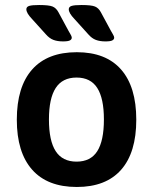

<svg xmlns="http://www.w3.org/2000/svg" viewBox="-20 -738 609 765"><path d="M47 -261Q47 -392 108 -461Q169 -530 286 -530Q402 -530 462.5 -461Q523 -392 523 -261Q523 -130 462.5 -61.5Q402 7 286 7Q169 7 108 -62Q47 -131 47 -261ZM394 -262Q394 -346 367.5 -387.5Q341 -429 285 -429Q229 -429 202 -387.5Q175 -346 175 -262Q175 -177 202 -135.5Q229 -94 285 -94Q341 -94 367.5 -135.5Q394 -177 394 -262ZM163 -601 107 -663Q85 -686 85 -701Q85 -711 96.5 -714.5Q108 -718 136 -718Q175 -718 189.5 -712Q204 -706 213 -689L253 -615Q255 -611 260.5 -602Q266 -593 266 -588Q266 -581 258.5 -577Q251 -573 231 -573Q209 -573 193 -579Q177 -585 163 -601ZM332 -601 276 -663Q254 -686 254 -701Q254 -711 265.5 -714.5Q277 -718 305 -718Q344 -718 358.5 -712Q373 -706 382 -689L422 -615Q424 -611 429.5 -602Q435 -593 435 -588Q435 -581 427.5 -577Q420 -573 400 -573Q378 -573 362 -579Q346 -585 332 -601Z"/></svg>

Font: Asap-SemiBold
Style: Regular
Weight: 600
Designer: Pablo Cosgaya
Foundry: Omnibus-Type
Version: Version 2.000; ttfautohint (v1.8)